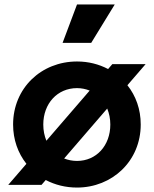

<svg xmlns="http://www.w3.org/2000/svg" viewBox="-20 -833 692 865"><path d="M327 12C485 12 614 -107 614 -272C614 -341 592 -401 554 -449L636 -544H486L467 -522C425 -544 378 -556 327 -556C166 -556 39 -436 39 -272C39 -204 61 -143 99 -95L17 0H167L186 -22C228 0 276 12 327 12ZM175 -272C175 -366 238 -436 327 -436C347 -436 366 -432 384 -425L189 -199C180 -221 175 -245 175 -272ZM262 -640H391L497 -813H327ZM269 -119 463 -344C472 -322 477 -298 477 -272C477 -177 414 -108 327 -108C306 -108 287 -112 269 -119Z"/></svg>

Font: Mluvka
Style: Bold
Weight: 700
Designer: Modified by Jiří Krblich, Original typeface by Gumpita Rahayu
Foundry: Gumpita Rahayu & Jiří Krblich
Version: Version 2.000;Glyphs 3.1.1 (3134)